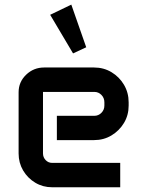

<svg xmlns="http://www.w3.org/2000/svg" viewBox="-20 -791 617 811"><path d="M281.2 -771.5 344.2 -591.3 288.6 -565.4 191.9 -728.5ZM58.6 -401.4Q58.6 -444.8 90.3 -475.3Q122.1 -505.9 166.5 -505.9H377.4Q418 -505.9 450.9 -486.1Q483.9 -466.3 503.7 -432.9Q523.4 -399.4 523.4 -358.9V-344.7Q523.4 -304.7 503.7 -271.7Q483.9 -238.8 450.9 -219Q418 -199.2 377.4 -199.2H220.2V-301.8H378.4Q396 -301.8 408.4 -314.5Q420.9 -327.1 420.9 -345.2V-358.9Q420.9 -377.4 408.4 -390.1Q396 -402.8 378.4 -402.8H161.6V-143.1Q161.6 -126.5 172.9 -114.7Q184.1 -103 200.2 -103H487.8V0H200.2Q161.1 0 128.9 -19.3Q96.7 -38.6 77.6 -71Q58.6 -103.5 58.6 -142.6Z"/></svg>

Font: Anta
Style: Regular
Weight: 400
Designer: Sergej Lebedev
Foundry: Sergej Lebedev
Version: Version 1.000; ttfautohint (v1.8.4.7-5d5b)